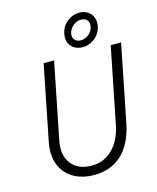

<svg xmlns="http://www.w3.org/2000/svg" viewBox="-138 -1052 940 1153"><g transform="rotate(-15 332.0 -475.5)"><path d="M83 -194.3Q83 -221.7 88.9 -251.5L182.1 -719.7H247.1L152.8 -248Q147.5 -220.2 147.5 -198.7Q147.5 -151.9 167.2 -118.4Q187 -85 221.9 -67.6Q256.8 -50.3 301.3 -50.3Q379.4 -50.3 432.9 -103Q486.3 -155.8 505.4 -250L599.1 -719.7H663.6L567.9 -239.7Q544.4 -121.6 476.8 -56.9Q409.2 7.8 302.2 7.8Q237.3 7.8 187.5 -17.1Q137.7 -42 110.4 -87.9Q83 -133.8 83 -194.3ZM345.2 -835.9Q345.2 -845.2 347.7 -858.4Q353 -887.2 370.6 -909.7Q388.2 -932.1 413.6 -944.8Q439 -957.5 466.8 -957.5Q493.2 -957.5 513.4 -946.3Q533.7 -935.1 544.7 -915Q555.7 -895 555.7 -870.6Q555.7 -859.4 553.7 -849.6Q547.9 -821.3 530.5 -799.1Q513.2 -776.9 487.8 -764.2Q462.4 -751.5 434.1 -751.5Q408.7 -751.5 388.4 -762Q368.2 -772.5 356.7 -791.7Q345.2 -811 345.2 -835.9ZM512.7 -872.1Q512.7 -891.6 500 -902.8Q487.3 -914.1 464.8 -914.1Q439 -914.1 416.5 -895.3Q394 -876.5 387.7 -848.1Q386.7 -844.2 386.7 -837.4Q386.7 -818.4 399.9 -806.4Q413.1 -794.4 433.6 -794.4Q454.6 -794.4 472.9 -805.2Q491.2 -815.9 502 -834Q512.7 -852.1 512.7 -872.1Z"/></g></svg>

Font: Reddit Sans Chocolate Light
Style: Italic
Weight: 300
Italic angle: -11.25°
Designer: Stephen Hutchings
Version: Version 1.013